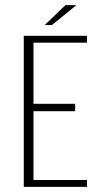

<svg xmlns="http://www.w3.org/2000/svg" viewBox="-20 -731 386 751"><path d="M73 0V-591H320V-564H111V-325H274V-296H111V-27H320V0ZM155 -633 236 -711H279L183 -633Z"/></svg>

Font: Alumni Sans Thin ExtraLight
Style: Regular
Weight: 250
Version: Version 1.018